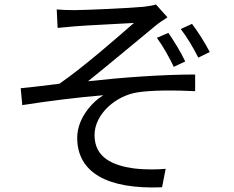

<svg xmlns="http://www.w3.org/2000/svg" viewBox="-20 -789 1040 853"><path d="M232 -747 236 -665C257 -667 287 -670 312 -672C355 -676 530 -684 575 -687C511 -631 353 -492 244 -417C194 -411 126 -402 72 -397L79 -322C199 -341 332 -357 439 -366C388 -335 323 -262 323 -177C323 -23 456 53 700 43L716 -39C681 -36 632 -34 573 -41C482 -54 400 -88 400 -189C400 -283 496 -365 593 -379C653 -388 749 -389 847 -384V-458C703 -458 523 -445 371 -428C451 -492 596 -613 670 -674C684 -686 710 -703 724 -712L673 -769C661 -765 642 -762 619 -759C561 -753 355 -744 311 -744C281 -744 256 -745 232 -747ZM728 -643 677 -621C706 -581 731 -536 752 -492L803 -516C782 -561 751 -609 728 -643ZM833 -683 783 -660C812 -623 839 -576 861 -533L912 -558C890 -600 857 -652 833 -683Z"/></svg>

Font: Source Han Sans TC
Style: Regular
Weight: 400
Designer: Ryoko NISHIZUKA 西塚涼子 (kana, bopomofo & ideographs); Paul D. Hunt (Latin, Greek & Cyrillic); Sandoll Communications 산돌커뮤니
Foundry: Adobe
Version: Version 2.002;hotconv 1.0.116;makeotfexe 2.5.65601